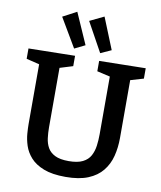

<svg xmlns="http://www.w3.org/2000/svg" viewBox="-102 -1040 948 1132"><g transform="rotate(10 372.0 -474.5)"><path d="M445 -697 723 -702V-640L645 -617V-271Q645 -213 632 -162Q619 -111 587.5 -72Q556 -33 502.5 -11Q449 11 368 11Q288 11 237 -9Q186 -29 157.5 -61Q129 -93 117 -130Q105 -167 102.5 -201Q100 -235 100 -259V-616L22 -635V-697L300 -702V-640L222 -616V-259Q222 -227 226 -195.5Q230 -164 244 -139Q258 -114 288 -99Q318 -84 370 -84Q423 -84 454 -99.5Q485 -115 499.5 -142Q514 -169 518.5 -202.5Q523 -236 523 -271V-617L445 -635ZM287 -743 185 -916 268 -960 350 -774ZM443 -743 346 -919 431 -960 507 -772Z"/></g></svg>

Font: Bitter SemiBold
Style: Regular
Weight: 600
Designer: Sol Matas, and Bitter project Authors
Foundry: Sol Matas
Version: Version 2.001